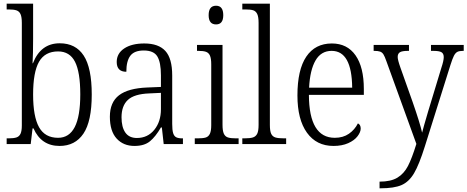

<svg xmlns="http://www.w3.org/2000/svg" viewBox="-20 -779 2527 1038"><path d="M161 -85H156L146 0H16V-31H26Q54 -31 69 -36Q84 -41 91 -56Q98 -71 98 -101V-655Q98 -687 91 -702.5Q84 -718 69 -723Q54 -728 26 -728H16V-759H159V-568Q159 -487 156 -437H158Q200 -545 303 -545Q389 -545 432.5 -478.5Q476 -412 476 -268Q476 -123 431 -56.5Q386 10 302 10Q203 10 161 -85ZM414 -269Q414 -389 385.5 -445Q357 -501 294 -501Q223 -501 191 -445Q159 -389 159 -268Q159 -149 191 -91.5Q223 -34 294 -34Q354 -34 384 -92Q414 -150 414 -269Z M574 -148Q574 -226 623.5 -264Q673 -302 777 -306L850 -309V-372Q850 -442 830.5 -474Q811 -506 757 -506Q706 -506 684.5 -477.5Q663 -449 663 -391Q611 -391 611 -444Q611 -490 651.5 -517Q692 -544 760 -544Q837 -544 874 -503.5Q911 -463 911 -371V-109Q911 -76 916 -59.5Q921 -43 932.5 -37Q944 -31 966 -31H969V0H865L855 -90H850Q821 -40 790.5 -15Q760 10 707 10Q647 10 610.5 -30Q574 -70 574 -148ZM850 -189V-277L787 -274Q706 -271 671.5 -239Q637 -207 637 -145Q637 -92 657.5 -62.5Q678 -33 720 -33Q778 -33 814 -77Q850 -121 850 -189Z M1108 -697Q1108 -748 1148 -748Q1187 -748 1187 -697Q1187 -647 1148 -647Q1108 -647 1108 -697ZM1033 -31H1048Q1077 -31 1092 -35.5Q1107 -40 1114.5 -55.5Q1122 -71 1122 -102V-431Q1122 -463 1115 -478.5Q1108 -494 1093.5 -499Q1079 -504 1052 -504H1045V-536H1183V-105Q1183 -72 1190 -56.5Q1197 -41 1212 -36Q1227 -31 1256 -31H1270V0H1033Z M1290 -31H1300Q1332 -31 1347.5 -36Q1363 -41 1370.5 -56Q1378 -71 1378 -104V-655Q1378 -688 1370.5 -703.5Q1363 -719 1348.5 -723.5Q1334 -728 1305 -728H1290V-759H1439V-104Q1439 -71 1446 -56Q1453 -41 1468.5 -36Q1484 -31 1516 -31H1527V0H1290Z M1588 -263Q1588 -402 1636 -473Q1684 -544 1774 -544Q1857 -544 1902 -480Q1947 -416 1947 -298V-266H1650Q1651 -34 1790 -34Q1835 -34 1866.5 -56Q1898 -78 1915 -112Q1930 -105 1930 -84Q1930 -65 1913 -42.5Q1896 -20 1862.5 -5Q1829 10 1783 10Q1691 10 1639.5 -61.5Q1588 -133 1588 -263ZM1884 -305Q1882 -504 1773 -504Q1716 -504 1686 -452.5Q1656 -401 1651 -305Z M2032 203Q2093 203 2128.5 181.5Q2164 160 2185.5 118.5Q2207 77 2231 -1L2069 -448Q2060 -474 2053 -485Q2046 -496 2035 -500Q2024 -504 2002 -504H2000V-536H2191V-504H2186Q2154 -504 2142 -496.5Q2130 -489 2130 -471Q2130 -455 2145 -413L2211 -227Q2251 -112 2262 -62Q2269 -90 2295 -178L2302 -201L2366 -412Q2379 -451 2379 -470Q2379 -489 2367 -496.5Q2355 -504 2322 -504H2310V-536H2487V-504H2483Q2463 -504 2452.5 -498.5Q2442 -493 2434 -477.5Q2426 -462 2415 -427L2277 12Q2246 111 2218.5 157.5Q2191 204 2151 221.5Q2111 239 2037 239H2032Z"/></svg>

Font: Noto Serif NarrowLight
Style: Regular
Weight: 300
Width: 4
Designer: Monotype Design Team
Foundry: Monotype Imaging Inc.
Version: Version 1.001